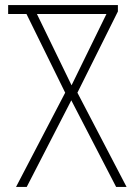

<svg xmlns="http://www.w3.org/2000/svg" viewBox="-20 -734 527 754"><path d="M43 0H85L260 -340L436 0H477L284 -370L443 -689V-714H12V-679H84L236 -370ZM261 -399 125 -679H398Z"/></svg>

Font: Noto Sans Georgian Condensed ExtraLight
Style: Regular
Weight: 200
Width: 3
Designer: Monotype Design Team, Akaki Razmadze
Foundry: Google LLC
Version: Version 2.005